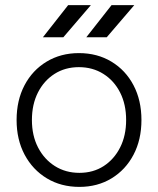

<svg xmlns="http://www.w3.org/2000/svg" viewBox="-20 -720 619 752"><path d="M291 12Q219 12 163.5 -21.5Q108 -55 76.5 -114Q45 -173 45 -250Q45 -327 76 -386Q107 -445 162.5 -478.5Q218 -512 289 -512Q361 -512 416.5 -478.5Q472 -445 503 -386Q534 -327 534 -250Q534 -173 503 -114Q472 -55 417 -21.5Q362 12 291 12ZM291 -43Q345 -43 386 -69.5Q427 -96 450.5 -142.5Q474 -189 474 -250Q474 -311 450.5 -357.5Q427 -404 385 -430.5Q343 -457 289 -457Q235 -457 193.5 -430.5Q152 -404 128.5 -357.5Q105 -311 105 -250Q105 -189 129 -142.5Q153 -96 195 -69.5Q237 -43 291 -43ZM318 -574 417 -700H506L398 -574ZM148 -574 247 -700H336L228 -574Z"/></svg>

Font: Figtree Light Light
Style: Regular
Weight: 300
Version: Version 2.001;gftools[0.9.30]